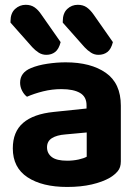

<svg xmlns="http://www.w3.org/2000/svg" viewBox="-20 -748 571 784"><path d="M111.6 -555.5 22.9 -655.6V-661.6Q22.9 -694.1 41.5 -711.3Q60.2 -728.4 85.1 -728.4Q106.1 -728.4 121.2 -718Q136.3 -707.5 149 -688.3L227.6 -576Q220.3 -547.2 205.2 -535.7Q190.1 -524.1 169.3 -524.1Q151.9 -524.1 137.7 -533.3Q123.5 -542.5 111.6 -555.5ZM325 -555.5 236.3 -655.6V-660.9Q236.3 -694.1 254.5 -711.3Q272.7 -728.4 297.6 -728.4Q319.2 -728.4 334.1 -718Q349 -707.5 362.4 -688.3L441 -576Q433.7 -547.2 418.6 -535.7Q403.5 -524.1 382 -524.1Q365.3 -524.1 351.3 -533.2Q337.3 -542.2 325 -555.5ZM254.2 -91.8Q278.4 -91.8 301 -96.7Q323.5 -101.7 334.1 -108.2V-207.1L247 -199.1Q212.1 -196.5 192 -183.9Q172 -171.3 172 -146.6Q172 -121.7 191.6 -106.7Q211.1 -91.8 254.2 -91.8ZM248.2 -493.5Q350.9 -493.5 412.1 -450.6Q473.4 -407.7 473.4 -316.6V-88.8Q473.4 -63.9 460.7 -48.9Q447.9 -33.8 428.8 -22.4Q399.1 -5.2 354.9 5.1Q310.6 15.4 254.2 15.4Q152.4 15.4 92.4 -24.1Q32.3 -63.6 32.3 -142.1Q32.3 -209.9 74.4 -246.2Q116.5 -282.5 199.2 -290.9L333.4 -304.9V-318Q333.4 -353.1 306.6 -368.6Q279.8 -384.1 230.9 -384.1Q192.7 -384.1 155.9 -375Q119.2 -365.8 90.2 -353Q78.6 -361.4 70.3 -377.3Q62.1 -393.2 62.1 -410.3Q62.1 -451.9 106.7 -470.1Q135.1 -482 173.4 -487.7Q211.8 -493.5 248.2 -493.5Z"/></svg>

Font: Baloo Bhaina 2
Style: Regular
Weight: 400
Designer: Yesha Goshar, Manish Minz, Shuchita Grover and Ek Type
Foundry: Ek Type
Version: Version 1.700